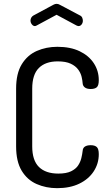

<svg xmlns="http://www.w3.org/2000/svg" viewBox="-20 -975 572 1001"><path d="M278 6Q220 6 171 -15.5Q122 -37 93 -85Q64 -133 64 -212V-513Q64 -592 93.5 -640Q123 -688 172 -709.5Q221 -731 279 -731Q347 -731 395 -708Q443 -685 469 -645.5Q495 -606 495 -557Q495 -529 484.5 -520Q474 -511 453 -511Q433 -511 422.5 -519Q412 -527 411 -540Q410 -555 405.5 -574.5Q401 -594 387.5 -612.5Q374 -631 348.5 -643Q323 -655 281 -655Q217 -655 182.5 -620.5Q148 -586 148 -513V-212Q148 -139 183 -104.5Q218 -70 284 -70Q326 -70 350.5 -82Q375 -94 387 -112Q399 -130 404 -150.5Q409 -171 411 -189Q412 -204 423 -211Q434 -218 453 -218Q474 -218 484.5 -208.5Q495 -199 495 -171Q495 -122 468.5 -81.5Q442 -41 393.5 -17.5Q345 6 278 6ZM162 -839Q153 -839 146 -848Q139 -857 139 -868Q139 -876 143 -883Q147 -890 154 -894L258 -950Q267 -955 275 -955Q284 -955 292 -950L396 -895Q405 -891 408.5 -883Q412 -875 412 -867Q412 -856 405.5 -847.5Q399 -839 389 -839Q387 -839 384.5 -840Q382 -841 379 -842L275 -898L171 -842Q169 -841 166.5 -840Q164 -839 162 -839Z"/></svg>

Font: Dosis ExtraLight Medium
Style: Regular
Weight: 500
Version: Version 3.001; ttfautohint (v1.8.2)